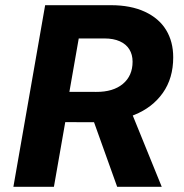

<svg xmlns="http://www.w3.org/2000/svg" viewBox="-20 -720 711 740"><path d="M154 -700H407.2Q483.8 -700 538.2 -674.8Q592.6 -649.6 620.1 -604.6Q647.6 -559.6 647.6 -499.2Q647.6 -418.4 607.5 -361.8Q567.4 -305.2 497.5 -277.1Q427.6 -249 338.6 -249L172.4 -249.4L193.2 -366.2L350.6 -365.8Q416 -365.4 453.5 -396.6Q491 -427.8 491 -482.4Q491 -509.6 478.5 -529.8Q466 -550 441.6 -560.9Q417.2 -571.8 383 -571.8H251L290 -609L236.8 -305.2L238.2 -287.6L187.8 0H31.6ZM337 -264 486.4 -287.8 603.4 0H431.6Z"/></svg>

Font: Fixel Italic Variable Display Thin
Style: Italic
Weight: 100
Italic angle: -10°
Designer: AlfaBravo + MacPaw
Foundry: Kyrylo Tkachov, Marchela Mozhyna, Serhii Makarenko, Maria Weinstein, Zakhar Kryvoshyya
Version: Version 1.210;Glyphs 3.2 (3217)